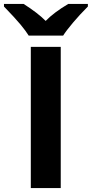

<svg xmlns="http://www.w3.org/2000/svg" viewBox="-66 -951 464 971"><path d="M378.4 -931.2V-918Q337.4 -877 303 -836.2Q268.6 -795.4 253.4 -771H79.1Q64.9 -793.9 38.6 -825.9Q12.2 -857.9 -45.9 -918V-931.2H53.2Q125 -885.7 165 -845.2Q206.1 -887.7 279.3 -931.2ZM89.8 0V-713.9H241.2V0Z"/></svg>

Font: Zoram GWebM
Style: Bold
Weight: 700
Foundry: Ascender Corporation
Version: Version 1.000